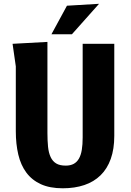

<svg xmlns="http://www.w3.org/2000/svg" viewBox="-20 -980 690 1008"><path d="M580 -750V-267Q580 -197.5 561.5 -145.8Q543 -94 508 -59.8Q473 -25.5 422.8 -8.5Q372.5 8.5 309.5 8.5Q241.5 8.5 194.5 -13Q147.5 -34.5 118.2 -74Q89 -113.5 76 -168.8Q63 -224 63 -291V-631.5L46 -750L229 -760V-282Q229 -241.5 232.2 -209.5Q235.5 -177.5 245.8 -155.5Q256 -133.5 274.8 -122Q293.5 -110.5 325 -110.5Q350 -110.5 367 -119.8Q384 -129 394.5 -147.5Q405 -166 409.5 -193.5Q414 -221 414 -258V-750ZM331.5 -950 500 -960 357.5 -800H250Z"/></svg>

Font: B612 Mono
Style: Bold
Weight: 700
Version: Version 1.005